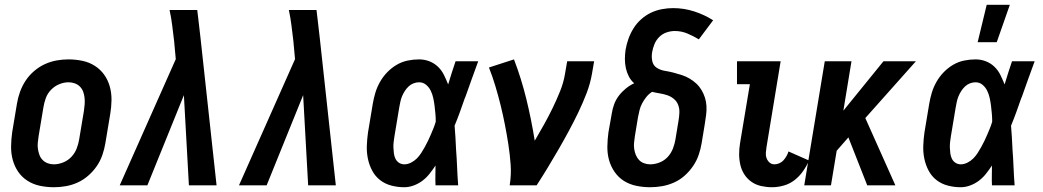

<svg xmlns="http://www.w3.org/2000/svg" viewBox="-20 -777 4373 805"><path d="M206 8Q176 8 147.5 2Q119 -4 95.5 -19Q72 -34 56.5 -56.5Q41 -79 33.5 -106.5Q26 -134 26.5 -163.5Q27 -193 31 -222L51 -342Q55 -367 64 -392Q73 -417 87.5 -439Q102 -461 123 -479Q144 -497 168 -508Q192 -519 217 -523.5Q242 -528 267 -528Q297 -528 325.5 -522Q354 -516 377.5 -501Q401 -486 417 -463.5Q433 -441 440.5 -413.5Q448 -386 447.5 -356.5Q447 -327 442 -298L422 -178Q418 -153 409.5 -128Q401 -103 386 -81Q371 -59 350.5 -41Q330 -23 306 -12Q282 -1 256.5 3.5Q231 8 206 8ZM206 -88Q225 -88 245 -96Q265 -104 279.5 -119.5Q294 -135 301.5 -154.5Q309 -174 312 -193L332 -313Q334 -327 335 -340.5Q336 -354 334.5 -367.5Q333 -381 328.5 -393Q324 -405 315 -414Q306 -423 293.5 -427.5Q281 -432 267 -432Q248 -432 228.5 -424Q209 -416 194 -400.5Q179 -385 172 -365.5Q165 -346 162 -327L142 -207Q140 -193 138.5 -179.5Q137 -166 139 -152.5Q141 -139 145.5 -127Q150 -115 159 -106Q168 -97 180 -92.5Q192 -88 206 -88Z M482 0 717 -529 710 -605Q706 -638 702 -670.5Q698 -703 691 -735H807L812 -693L821 -615L888 0H772L751 -378L598 0Z M982 0 1217 -529 1210 -605Q1206 -638 1202 -670.5Q1198 -703 1191 -735H1307L1312 -693L1321 -615L1388 0H1272L1251 -378L1098 0Z M1675 8Q1647 8 1620.5 1Q1594 -6 1573.5 -22Q1553 -38 1540.5 -61.5Q1528 -85 1522.5 -111.5Q1517 -138 1518 -166Q1519 -194 1523 -222L1543 -342Q1547 -366 1554 -389Q1561 -412 1573.5 -434Q1586 -456 1604 -474.5Q1622 -493 1643.5 -505.5Q1665 -518 1689 -523Q1713 -528 1737 -528Q1760 -528 1780.5 -520Q1801 -512 1816.5 -497Q1832 -482 1841.5 -462.5Q1851 -443 1859 -423Q1866 -447 1874 -471.5Q1882 -496 1890 -520H1985Q1971 -482 1957.5 -444.5Q1944 -407 1931 -370L1929 -366Q1919 -337 1908.5 -308Q1898 -279 1886 -250Q1888 -226 1889.5 -201.5Q1891 -177 1892 -153V-152Q1895 -114 1896.5 -76Q1898 -38 1901 0H1806Q1805 -21 1805.5 -41.5Q1806 -62 1806 -83Q1794 -65 1781 -48.5Q1768 -32 1751.5 -19.5Q1735 -7 1715 0.5Q1695 8 1675 8ZM1675 -88Q1689 -88 1703 -95Q1717 -102 1727.5 -112.5Q1738 -123 1746 -135.5Q1754 -148 1761 -160.5Q1768 -173 1774.5 -186.5Q1781 -200 1786.5 -213Q1792 -226 1797.5 -239.5Q1803 -253 1807 -267Q1807 -284 1805.5 -300.5Q1804 -317 1802 -333.5Q1800 -350 1796.5 -366Q1793 -382 1786 -396.5Q1779 -411 1766.5 -421.5Q1754 -432 1737 -432Q1725 -432 1713.5 -427.5Q1702 -423 1693 -414.5Q1684 -406 1677 -395Q1670 -384 1665.5 -373Q1661 -362 1658.5 -350Q1656 -338 1654 -327L1634 -207Q1632 -194 1630.5 -182Q1629 -170 1629.5 -157.5Q1630 -145 1631.5 -133.5Q1633 -122 1638 -111.5Q1643 -101 1653 -94.5Q1663 -88 1675 -88Z M2117 0Q2124 -44 2121 -86.5Q2118 -129 2111.5 -171Q2105 -213 2097 -254Q2089 -295 2079 -335.5Q2069 -376 2057 -416Q2045 -456 2030 -494L2135 -528Q2166 -447 2187 -361Q2208 -275 2222 -187Q2242 -221 2261 -255Q2280 -289 2297 -324Q2314 -359 2328.5 -395Q2343 -431 2349 -468L2358 -520H2471L2462 -468Q2455 -427 2439.5 -386.5Q2424 -346 2405 -306.5Q2386 -267 2365 -228Q2344 -189 2322 -151Q2300 -113 2277 -75Q2254 -37 2230 0Z M2706 8Q2676 8 2647.5 2Q2619 -4 2596 -18.5Q2573 -33 2557 -56Q2541 -79 2533.5 -106Q2526 -133 2526.5 -163Q2527 -193 2531 -222L2545 -301Q2548 -321 2555 -340Q2562 -359 2574.5 -375.5Q2587 -392 2603.5 -405.5Q2620 -419 2639 -428Q2625 -440 2616.5 -456.5Q2608 -473 2604 -491.5Q2600 -510 2600 -529.5Q2600 -549 2603 -569Q2607 -592 2615 -614.5Q2623 -637 2636 -658Q2649 -679 2668 -696Q2687 -713 2709 -723.5Q2731 -734 2755 -738.5Q2779 -743 2802 -743Q2848 -743 2891 -729Q2934 -715 2970 -692L2910 -612Q2887 -626 2862 -636.5Q2837 -647 2809 -647Q2792 -647 2774.5 -641Q2757 -635 2744 -622Q2731 -609 2724 -592Q2717 -575 2714 -557Q2711 -538 2715 -520Q2719 -502 2734 -492.5Q2749 -483 2767.5 -480Q2786 -477 2803.5 -472.5Q2821 -468 2838 -462.5Q2855 -457 2870.5 -448Q2886 -439 2899 -427Q2912 -415 2921 -400Q2930 -385 2935.5 -368Q2941 -351 2942 -332.5Q2943 -314 2940.5 -295Q2938 -276 2935 -257L2922 -178Q2918 -153 2909.5 -128Q2901 -103 2886 -81Q2871 -59 2851 -41Q2831 -23 2806.5 -12Q2782 -1 2756.5 3.5Q2731 8 2706 8ZM2706 -88Q2726 -88 2746 -96Q2766 -104 2780 -119.5Q2794 -135 2801.5 -154.5Q2809 -174 2812 -193L2825 -272Q2828 -289 2828.5 -306Q2829 -323 2823 -338Q2817 -353 2804.5 -363Q2792 -373 2777 -378Q2762 -383 2746 -385.5Q2730 -388 2714 -392Q2700 -383 2690 -370.5Q2680 -358 2672.5 -344Q2665 -330 2661.5 -315.5Q2658 -301 2655 -286L2642 -207Q2640 -193 2638.5 -179.5Q2637 -166 2639 -152.5Q2641 -139 2646 -127Q2651 -115 2659.5 -106Q2668 -97 2680.5 -92.5Q2693 -88 2706 -88Z M3217 8Q3194 8 3171.5 3Q3149 -2 3131 -14.5Q3113 -27 3101 -45.5Q3089 -64 3084 -86Q3079 -108 3079 -131Q3079 -154 3083 -178L3124 -424H3070V-520H3253L3194 -162Q3192 -150 3191 -137.5Q3190 -125 3194 -114Q3198 -103 3206.5 -95.5Q3215 -88 3227 -88Q3237 -88 3247.5 -92.5Q3258 -97 3265 -105Q3272 -113 3277.5 -122.5Q3283 -132 3286 -142L3372 -104Q3362 -81 3347 -59.5Q3332 -38 3311.5 -22Q3291 -6 3266 1Q3241 8 3217 8Z M3616 0 3537 -201 3488 -145 3464 0H3352L3438 -520H3550L3516 -313L3684 -520H3820L3608 -282L3734 0Z M4008 8Q3980 8 3953.5 1Q3927 -6 3906.5 -22Q3886 -38 3873.5 -61.5Q3861 -85 3855.5 -111.5Q3850 -138 3851 -166Q3852 -194 3856 -222L3876 -342Q3880 -366 3887 -389Q3894 -412 3906.5 -434Q3919 -456 3937 -474.5Q3955 -493 3976.5 -505.5Q3998 -518 4022 -523Q4046 -528 4070 -528Q4093 -528 4113.5 -520Q4134 -512 4149.5 -497Q4165 -482 4174.5 -462.5Q4184 -443 4192 -423Q4199 -447 4207 -471.5Q4215 -496 4223 -520H4318Q4304 -482 4290.5 -444.5Q4277 -407 4264 -370L4262 -366Q4252 -337 4241.5 -308Q4231 -279 4219 -250Q4221 -226 4222.5 -201.5Q4224 -177 4225 -153V-152Q4228 -114 4229.5 -76Q4231 -38 4234 0H4139Q4138 -21 4138.5 -41.5Q4139 -62 4139 -83Q4127 -65 4114 -48.5Q4101 -32 4084.5 -19.5Q4068 -7 4048 0.5Q4028 8 4008 8ZM4008 -88Q4022 -88 4036 -95Q4050 -102 4060.5 -112.5Q4071 -123 4079 -135.5Q4087 -148 4094 -160.5Q4101 -173 4107.5 -186.5Q4114 -200 4119.5 -213Q4125 -226 4130.5 -239.5Q4136 -253 4140 -267Q4140 -284 4138.5 -300.5Q4137 -317 4135 -333.5Q4133 -350 4129.5 -366Q4126 -382 4119 -396.5Q4112 -411 4099.5 -421.5Q4087 -432 4070 -432Q4058 -432 4046.5 -427.5Q4035 -423 4026 -414.5Q4017 -406 4010 -395Q4003 -384 3998.5 -373Q3994 -362 3991.5 -350Q3989 -338 3987 -327L3967 -207Q3965 -194 3963.5 -182Q3962 -170 3962.5 -157.5Q3963 -145 3964.5 -133.5Q3966 -122 3971 -111.5Q3976 -101 3986 -94.5Q3996 -88 4008 -88ZM4079 -600 4117 -757H4214L4159 -600Z"/></svg>

Font: Iosevka Custom
Style: Bold Italic
Weight: 700
Italic angle: -9°
Designer: Belleve Invis
Foundry: Belleve Invis
Version: Version 30.3.1; ttfautohint (v1.8.3)